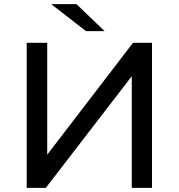

<svg xmlns="http://www.w3.org/2000/svg" viewBox="-20 -907 863 927"><path d="M108.9 0V-700.2H208V-160.2L622.1 -700.2H713.9V0H616.2V-539.1L201.2 0ZM227.1 -887.2H349.1L484.9 -756.8H395Z"/></svg>

Font: Montserrat Medium
Style: Regular
Weight: 500
Designer: Julieta Ulanovsky
Foundry: Julieta Ulanovsky
Version: Version 7.200